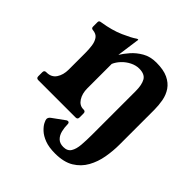

<svg xmlns="http://www.w3.org/2000/svg" viewBox="-181 -590 902 902"><g transform="rotate(45 270.0 -139.5)"><path d="M325 188Q284 188 256.5 177.5Q229 167 212.5 151.5Q196 136 189 122Q182 108 182 102Q182 97 184.5 92.5Q187 88 192 84L254 39Q258 37 260 37Q270 37 270 49Q270 70 275 91Q280 112 293.5 125.5Q307 139 331 139Q358 139 369.5 120.5Q381 102 383.5 71Q386 40 386 4V-287Q386 -329 373 -351.5Q360 -374 323 -374Q301 -374 279 -363Q257 -352 240.5 -334.5Q224 -317 216 -298V-136Q216 -101 231.5 -77Q247 -53 272 -53H274Q287 -53 287 -40V-13Q287 0 274 0H26Q13 0 13 -13V-40Q13 -53 26 -53H28Q60 -53 76 -77Q92 -101 92 -136V-247Q92 -271 89 -293Q86 -315 75.5 -330.5Q65 -346 40 -348Q30 -349 30 -360V-390Q30 -400 42 -401Q106 -411 151 -431Q196 -451 214 -464Q219 -467 221 -467H222Q224 -467 224 -465L208 -350Q220 -370 240.5 -393.5Q261 -417 290.5 -434Q320 -451 360 -451Q408 -451 437.5 -437Q467 -423 483 -399.5Q499 -376 504.5 -346.5Q510 -317 510 -287V-55Q510 -14 502.5 29Q495 72 475 108Q455 144 419 166Q383 188 325 188Z"/></g></svg>

Font: Young Serif Light
Style: Regular
Weight: 300
Designer: Bastien Sozeau
Foundry: NBR — Bastien Sozeau
Version: Version 5.001